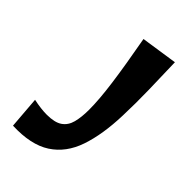

<svg xmlns="http://www.w3.org/2000/svg" viewBox="-233 -847 929 929"><g transform="rotate(45 231.5 -382.5)"><path d="M390 -408Q386 -275 354 -181Q322 -87 248.5 -39.5Q175 8 49 3L36 -161Q88 -150 127 -150Q181 -150 208.5 -169Q236 -188 245.5 -224.5Q255 -261 255 -312Q255 -381 241 -484Q227 -587 199 -740L386 -768Q389 -676 391 -583.5Q393 -491 390 -408Z"/></g></svg>

Font: Marhey SemiBold
Style: Regular
Weight: 600
Designer: Nur Syamsi & Bustanul Arifin
Foundry: Namelatype
Version: Version 1.000; ttfautohint (v1.8.4.7-5d5b)